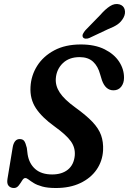

<svg xmlns="http://www.w3.org/2000/svg" viewBox="-20 -933 647 963"><path d="M260.5 10Q218.5 10 191.8 2.5Q165 -5 149 -15Q133 -25 123.5 -32.5Q114 -40 106.5 -40Q98.5 -40 91 -27.5Q83.5 -15 73.8 -2.5Q64 10 50 10Q33 10 23.2 -1Q13.5 -12 17.5 -36L43.5 -193Q46.5 -212.5 55.2 -224Q64 -235.5 78.5 -235.5Q94.5 -235.5 101.5 -225.8Q108.5 -216 114.5 -191.5L118.5 -159Q126 -112 157 -85Q188 -58 241.5 -58Q290.5 -58 320.5 -82.2Q350.5 -106.5 355 -152.5Q358.5 -192 335.5 -224.2Q312.5 -256.5 254 -298.5Q191 -343.5 160.2 -390Q129.5 -436.5 133 -497Q136 -554.5 166.5 -602.8Q197 -651 252.2 -680.5Q307.5 -710 385.5 -710Q456 -710 504.5 -685.8Q553 -661.5 577.8 -623.2Q602.5 -585 602 -542.5Q602 -516.5 588 -498.2Q574 -480 549 -480Q509.5 -480 491.5 -530L482.5 -559.5Q471.5 -601 446.5 -623.8Q421.5 -646.5 379.5 -646.5Q326.5 -646.5 295 -616Q263.5 -585.5 260 -540Q257 -503 279.8 -468.5Q302.5 -434 357 -394.5Q412.5 -354.5 443.8 -321.5Q475 -288.5 487 -254.8Q499 -221 497 -179Q494 -125 464.5 -82.2Q435 -39.5 383 -14.8Q331 10 260.5 10ZM482.5 -857.5Q508 -887 531.8 -902.2Q555.5 -917.5 579.5 -911Q600.5 -904.5 605.5 -884.8Q610.5 -865 599.5 -844.5Q588 -823.5 570.2 -811Q552.5 -798.5 521.5 -786.5L427 -742Q417 -738 408 -739.2Q399 -740.5 395.5 -747Q392 -755 396.5 -763.8Q401 -772.5 408.5 -781.5Z"/></svg>

Font: Fraunces 144pt SuperSoft SemiBold
Style: Italic
Weight: 600
Italic angle: -16°
Version: Version 1.000;[b76b70a41]